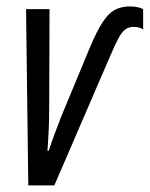

<svg xmlns="http://www.w3.org/2000/svg" viewBox="-20 -563 455 583"><path d="M65.9 0 59.1 -535.2H130.4L129.4 -244.1Q129.4 -200.2 127.9 -168.7Q126.5 -137.2 124 -105H127.9Q137.2 -133.8 147.5 -160.4Q157.7 -187 165.5 -208L252.4 -417.5Q273.4 -467.3 291 -494.6Q308.6 -522 328.1 -532.7Q347.7 -543.5 375 -543.5Q386.2 -543.5 397.2 -541.3Q408.2 -539.1 414.6 -535.2V-473.6Q409.2 -477.5 401.6 -479.5Q394 -481.4 385.7 -481.4Q371.6 -481.4 361.1 -474.1Q350.6 -466.8 340.1 -447.5Q329.6 -428.2 314 -391.6L145 0Z"/></svg>

Font: Open Sans Condensed
Style: Italic
Weight: 400
Width: 3
Italic angle: -12°
Designer: Monotype Design Team
Foundry: Monotype Imaging Inc.
Version: Version 3.000